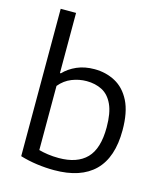

<svg xmlns="http://www.w3.org/2000/svg" viewBox="-120 -897 846 996"><g transform="rotate(15 303.0 -399.0)"><path d="M264.5 9.5Q218 9.5 171.2 3Q124.5 -3.5 81.5 -16.5V-808H164V-485H169Q197 -514.5 238.5 -532.8Q280 -551 333 -551Q394 -551 444.5 -524Q495 -497 524.8 -438Q554.5 -379 554.5 -282Q554.5 -136 481 -63.2Q407.5 9.5 264.5 9.5ZM271.5 -57.5Q370 -57.5 420.5 -109.2Q471 -161 471 -275Q471 -353 450 -398Q429 -443 392.5 -461.8Q356 -480.5 309.5 -480.5Q269 -480.5 230.5 -465.2Q192 -450 164 -416V-71.5Q185 -65.5 212.8 -61.5Q240.5 -57.5 271.5 -57.5Z"/></g></svg>

Font: Encode Sans SmExp
Style: Regular
Weight: 400
Width: 6
Designer: Multiple Designers
Foundry: Impallari Type
Version: Version 3.002; ttfautohint (v1.8.3) -l 8 -r 50 -G 200 -x 14 